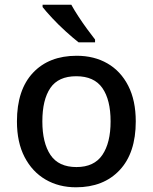

<svg xmlns="http://www.w3.org/2000/svg" viewBox="-20 -786 649 816"><path d="M557 -270Q557 -136 488.5 -63Q420 10 303 10Q230 10 173.5 -23Q117 -56 84.5 -118.5Q52 -181 52 -270Q52 -404 120 -476.5Q188 -549 306 -549Q380 -549 436.5 -516.5Q493 -484 525 -421.5Q557 -359 557 -270ZM160 -270Q160 -179 194.5 -127.5Q229 -76 305 -76Q380 -76 415 -127.5Q450 -179 450 -270Q450 -362 415 -412Q380 -462 304 -462Q228 -462 194 -412Q160 -362 160 -270ZM283 -766Q295 -744 313 -716.5Q331 -689 350 -663Q369 -637 384 -618V-606H314Q291 -624 260 -652Q229 -680 202 -709Q175 -738 161 -756V-766Z"/></svg>

Font: Noto Sans Tai Tham Medium
Style: Regular
Weight: 500
Designer: Monotype Design Team 2013. Revised by David WIlliams 2020
Foundry: Monotype Imaging Inc.
Version: Version 2.002; ttfautohint (v1.8.4.7-5d5b)